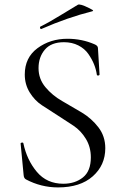

<svg xmlns="http://www.w3.org/2000/svg" viewBox="-20 -805 534 837"><path d="M161 -679Q157 -677 155 -682Q153 -687 156 -689Q193 -707 253 -744Q313 -781 319 -784Q328 -790 368 -770Q387 -761 386 -758Q385 -757 383 -756Q275 -729 161 -679ZM148 -508Q148 -461 178 -425Q208 -389 251 -364.5Q294 -340 336.5 -314.5Q379 -289 409 -250Q439 -211 439 -159Q439 -85 384.5 -36.5Q330 12 233 12Q159 12 93 -23Q84 -28 83 -42L70 -178Q69 -182 74 -183Q81 -185 82 -180Q97 -108 140.5 -56Q184 -4 256 -4Q307 -4 341.5 -31.5Q376 -59 376 -119Q376 -164 354.5 -199.5Q333 -235 301 -256.5Q269 -278 232 -301.5Q195 -325 163 -346Q131 -367 109.5 -402Q88 -437 88 -480Q88 -554 143.5 -595Q199 -636 274 -636Q337 -636 392 -612Q407 -606 407 -595L414 -480Q414 -478 411 -476.5Q408 -475 405 -476Q402 -477 402 -480Q399 -502 390 -524.5Q381 -547 365 -570Q349 -593 321.5 -607Q294 -621 259 -621Q203 -621 175.5 -588.5Q148 -556 148 -508Z"/></svg>

Font: Cormorant
Style: Regular
Weight: 400
Designer: Christian Thalmann (Catharsis Fonts)
Version: Version 1.000;PS 001.000;hotconv 1.0.70;makeotf.lib2.5.58329